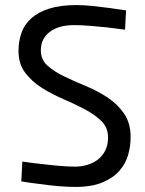

<svg xmlns="http://www.w3.org/2000/svg" viewBox="-20 -726 573 757"><path d="M475 -647 473 -609Q437 -614 402 -618Q372 -621 337 -624Q302 -627 272 -627Q212 -627 176.5 -600.5Q141 -574 141 -527Q141 -491 167 -467.5Q193 -444 232.5 -425Q272 -406 318 -387Q364 -368 403.5 -342Q443 -316 469 -278.5Q495 -241 495 -185Q495 -151 485.5 -116.5Q476 -82 451.5 -53.5Q427 -25 384.5 -7Q342 11 277 11Q248 11 211.5 8Q175 5 142 0Q103 -4 64 -11L68 -89Q108 -83 147 -79Q180 -75 215 -72Q250 -69 276 -69Q301 -69 324.5 -76Q348 -83 366 -97Q384 -111 395 -132.5Q406 -154 406 -184Q406 -223 380 -248.5Q354 -274 314.5 -295Q275 -316 229.5 -335.5Q184 -355 144.5 -380Q105 -405 79 -439.5Q53 -474 53 -525Q53 -563 64.5 -596Q76 -629 103 -653.5Q130 -678 174 -692Q218 -706 282 -706Q310 -706 344 -702.5Q378 -699 407.5 -695Q437 -691 457 -688Q477 -685 477 -685Z"/></svg>

Font: Panefresco 500wt
Style: Regular
Weight: 700
Foundry: Campivisivi & Chank Co
Version: Version 1.001